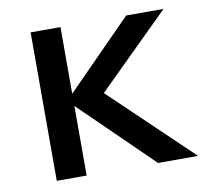

<svg xmlns="http://www.w3.org/2000/svg" viewBox="-62 -565 684 633"><g transform="rotate(-10 280.0 -248.5)"><path d="M179 0H79V-497H179V-274L399 -497H524L282 -258L552 0H418L179 -233Z"/></g></svg>

Font: Wix Madefor Text Medium
Style: Regular
Weight: 500
Designer: Dalton Maag Ltd
Foundry: Dalton Maag Ltd
Version: Version 3.100